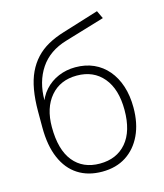

<svg xmlns="http://www.w3.org/2000/svg" viewBox="-109 -800 762 890"><g transform="rotate(-15 272.0 -354.5)"><path d="M272 8Q205 8 156.5 -23Q108 -54 82 -114.5Q56 -175 56 -262V-339Q56 -396 64 -442Q72 -488 88.5 -523Q105 -558 130 -585Q155 -612 189 -631Q223 -650 266 -663L440 -717L458 -679L268 -622Q183 -597 140.5 -533.5Q98 -470 98 -381V-354H88Q101 -399 128.5 -429.5Q156 -460 194 -476Q232 -492 275 -492Q324 -492 363 -474.5Q402 -457 430 -424Q458 -391 473 -345Q488 -299 488 -242Q488 -166 461.5 -110Q435 -54 387 -23Q339 8 272 8ZM271 -31Q352 -31 398.5 -85.5Q445 -140 445 -242Q445 -342 398.5 -397.5Q352 -453 272 -453Q192 -453 145.5 -398.5Q99 -344 99 -252Q99 -143 144.5 -87Q190 -31 271 -31Z"/></g></svg>

Font: Nunito Sans 12pt ExtraLight
Style: Regular
Weight: 200
Designer: Vernon Adams
Foundry: Vernon Adams
Version: Version 3.101;gftools[0.9.27]